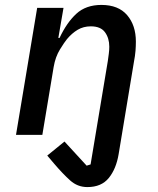

<svg xmlns="http://www.w3.org/2000/svg" viewBox="-20 -548 640 780"><path d="M335 212Q295 212 265 185Q235 158 200 117L172 84L242 27L332 125L348 120L418 -300Q420 -314 422 -329.5Q424 -345 424 -358Q424 -393 406.5 -417Q389 -441 349 -441Q319 -441 295.5 -427Q272 -413 252 -389Q242 -377 223.5 -347Q205 -317 198 -276L152 0H45L131 -516H238L217 -394H222Q251 -456 290 -492Q329 -528 392 -528Q461 -528 496.5 -486.5Q532 -445 532 -379Q532 -361 530.5 -341.5Q529 -322 524 -296L462 78Q452 138 422 175Q392 212 335 212Z"/></svg>

Font: IBM Plex Mono Medium
Style: Italic
Weight: 500
Italic angle: -9°
Monospace: yes
Designer: Mike Abbink, Paul van der Laan, Pieter van Rosmalen
Foundry: Bold Monday
Version: Version 2.3